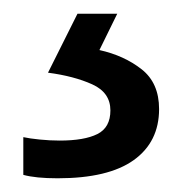

<svg xmlns="http://www.w3.org/2000/svg" viewBox="-20 -20 265 280"><path d="M212 139Q212 187 175 213.5Q138 240 64 240Q32 240 14 235V180Q23 182 38 183.5Q53 185 67 185Q103 185 122 175.5Q141 166 141 141Q141 115 114.5 103Q88 91 50 86L93 0H151L125 53Q161 61 186.5 81Q212 101 212 139Z"/></svg>

Font: Noto Sans Batak
Style: Regular
Weight: 400
Designer: Monotype Design Team
Foundry: Monotype Imaging Inc.
Version: Version 2.002; ttfautohint (v1.8.4.7-5d5b)